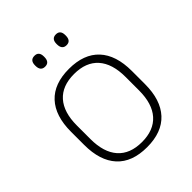

<svg xmlns="http://www.w3.org/2000/svg" viewBox="-190 -764 885 885"><g transform="rotate(-45 253.0 -321.0)"><path d="M253 12Q155.5 12 105.2 -43Q55 -98 55 -201V-286.5Q55 -389.5 105.5 -444Q156 -498.5 253 -498.5Q350 -498.5 400.8 -444Q451.5 -389.5 451.5 -286.5V-201Q451.5 -98 400.8 -43Q350 12 253 12ZM253 -21.5Q330 -21.5 370.8 -67.2Q411.5 -113 411.5 -199.5V-288Q411.5 -374 371 -419.5Q330.5 -465 253 -465Q175.5 -465 135 -419.5Q94.5 -374 94.5 -288V-199.5Q94.5 -113 135 -67.2Q175.5 -21.5 253 -21.5ZM183 -583Q168.5 -583 161.2 -591.8Q154 -600.5 154 -617V-620.5Q154 -636.5 161.2 -645Q168.5 -653.5 183 -653.5Q198 -653.5 205 -645Q212 -636.5 212 -620.5V-617Q212 -600.5 205 -591.8Q198 -583 183 -583ZM323 -583Q308.5 -583 301.2 -591.8Q294 -600.5 294 -617V-620.5Q294 -636.5 301.2 -645Q308.5 -653.5 323 -653.5Q337.5 -653.5 344.5 -645Q351.5 -636.5 351.5 -620.5V-617Q351.5 -600.5 344.5 -591.8Q337.5 -583 323 -583Z"/></g></svg>

Font: Anek Gujarati ExtraLight
Style: Regular
Weight: 250
Version: Version 1.003